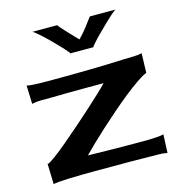

<svg xmlns="http://www.w3.org/2000/svg" viewBox="-106 -789 822 893"><g transform="rotate(-15 305.0 -343.0)"><path d="M592.8 -377Q573.2 -369.1 543.5 -348.6Q513.7 -328.1 479 -300.3Q444.3 -272.5 407.2 -240.2Q370.1 -208 336.4 -177.2Q302.7 -146.5 274.9 -119.6Q247.1 -92.8 231.4 -76.2Q351.6 -73.2 470.7 -73.2Q482.4 -73.2 499.5 -73.2Q516.6 -73.2 534.7 -73.7Q552.7 -74.2 568.8 -75.7Q585 -77.1 595.7 -80.1L591.8 8.8Q570.3 3.9 548.3 4.4Q526.4 4.9 503.9 3.9Q460.9 2.9 418.9 2.9Q377 2.9 335 2.9Q324.2 2.9 299.8 2.9Q275.4 2.9 245.1 2.9Q214.8 2.9 181.6 3.4Q148.4 3.9 119.6 4.9Q90.8 5.9 69.8 7.8Q48.8 9.8 43 11.7L40 -86.9L45.9 -85.9L43.9 -86.9Q54.7 -90.8 81.1 -110.4Q107.4 -129.9 141.1 -158.2Q174.8 -186.5 213.4 -220.2Q252 -253.9 286.6 -285.2Q321.3 -316.4 348.6 -342.3Q376 -368.2 388.7 -381.8H300.8Q257.8 -381.8 215.8 -381.3Q173.8 -380.9 131.8 -379.9Q109.4 -379.9 86.9 -379.9Q64.5 -379.9 43 -375L40 -463.9Q49.8 -460.9 66.4 -460Q83 -459 101.1 -458.5Q119.1 -458 136.2 -458Q153.3 -458 164.1 -458Q251 -458 336.9 -459.5Q422.9 -460.9 508.8 -464.8Q530.3 -465.8 552.7 -465.8Q575.2 -465.8 595.7 -470.7ZM250 -698.2Q251 -695.3 262.7 -682.1Q274.4 -668.9 288.6 -653.8Q302.7 -638.7 315.9 -625Q329.1 -611.3 333 -607.4Q354.5 -628.9 372.1 -651.9Q389.6 -674.8 407.2 -698.2H530.3Q523.4 -694.3 507.8 -680.7Q492.2 -667 475.1 -650.4Q458 -633.8 442.4 -618.2Q426.8 -602.5 419.9 -595.7Q418 -593.8 412.6 -587.9Q407.2 -582 401.4 -575.7Q395.5 -569.3 390.6 -563Q385.7 -556.6 386.7 -555.7H274.4Q275.4 -557.6 272.5 -561Q269.5 -564.5 268.6 -565.4Q262.7 -573.2 243.2 -594.2Q223.6 -615.2 201.2 -637.2Q178.7 -659.2 158.2 -677.2Q137.7 -695.3 130.9 -698.2Z"/></g></svg>

Font: Cherry Cream Soda
Style: Regular
Weight: 400
Designer: Font Diner, Inc
Foundry: Font Diner, Inc
Version: Version 1.000